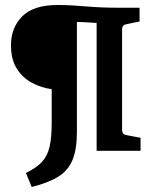

<svg xmlns="http://www.w3.org/2000/svg" viewBox="-20 -604 617 769"><path d="M84 89Q126 68 148 44.5Q170 21 178.5 -16Q187 -53 187 -112V-247Q147 -252 109.5 -271.5Q72 -291 48 -328Q24 -365 24 -423Q24 -493 69 -538.5Q114 -584 211 -584Q261 -584 322.5 -578.5Q384 -573 457 -573H539V-518L486 -507Q469 -504 469 -487V-83Q469 -66 486 -63L543 -52V0H367V-512Q351 -513 328.5 -514.5Q306 -516 288 -516V-75Q288 -6 270.5 36.5Q253 79 213.5 103.5Q174 128 107 145Z"/></svg>

Font: Yrsa
Style: Regular
Weight: 400
Designer: Anna Giedrys (Yrsa+Rasa design), David Brezina (Yrsa art-direction, Rasa art-direction, design)
Foundry: Rosetta Type Foundry
Version: Version 2.004